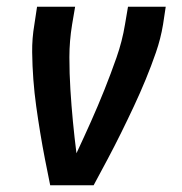

<svg xmlns="http://www.w3.org/2000/svg" viewBox="-20 -550 540 570"><path d="M129 0Q121 -39 113.5 -77.5Q106 -116 99.5 -155.5Q93 -195 87.5 -234.5Q82 -274 79 -314Q76 -354 75.5 -395Q75 -436 82 -477L90 -530H203L194 -477Q186 -428 186 -380Q186 -332 189 -284Q192 -236 196.5 -189Q201 -142 207 -95Q229 -142 250 -189Q271 -236 290 -283.5Q309 -331 326 -379.5Q343 -428 351 -477L360 -530H472L464 -477Q457 -435 443 -394.5Q429 -354 412.5 -314Q396 -274 377.5 -234.5Q359 -195 339.5 -155.5Q320 -116 299.5 -77.5Q279 -39 258 0Z"/></svg>

Font: Iosevka Curly Oblique
Style: Bold
Weight: 700
Italic angle: -9°
Monospace: yes
Designer: Belleve Invis
Foundry: Belleve Invis
Version: Version 11.1.0; ttfautohint (v1.8.3)